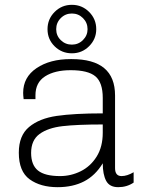

<svg xmlns="http://www.w3.org/2000/svg" viewBox="-20 -766 625 796"><path d="M457 -370V-69Q457 -36 484 -36Q507 -36 534 -52V-9Q506 10 470 10Q434 10 420 -16.5Q406 -43 406 -89Q375 -38 328.5 -14Q282 10 219 10Q148 10 103 -22.5Q58 -55 58 -133Q58 -204 100.5 -239.5Q143 -275 215.5 -285.5Q288 -296 406 -296V-360Q406 -424 375.5 -449.5Q345 -475 273 -475Q207 -475 167 -449.5Q127 -424 127 -371V-355H78Q76 -371 76 -381Q76 -446 131.5 -483.5Q187 -521 273 -521H277Q367 -521 412 -483.5Q457 -446 457 -370ZM109 -132Q109 -82 137.5 -59Q166 -36 229 -36Q274 -36 314.5 -56Q355 -76 380.5 -116.5Q406 -157 406 -216V-250Q300 -250 239.5 -243Q179 -236 144 -210.5Q109 -185 109 -132ZM177 -645Q177 -687 206.5 -716.5Q236 -746 278 -746Q320 -746 349.5 -716.5Q379 -687 379 -645Q379 -604 349.5 -574.5Q320 -545 278 -545Q236 -545 206.5 -574Q177 -603 177 -645ZM343 -645Q343 -672 324 -691Q305 -710 278 -710Q251 -710 232 -691Q213 -672 213 -645Q213 -618 232 -599.5Q251 -581 278 -581Q305 -581 324 -600Q343 -619 343 -645Z"/></svg>

Font: Chivo Thin
Style: Regular
Weight: 100
Designer: Hector Gatti
Foundry: Omnibus-Type
Version: Version 1.007